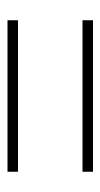

<svg xmlns="http://www.w3.org/2000/svg" viewBox="102 -586 268 512"><g transform="rotate(-90 236.0 -330.0)"><path d="M34 -416V-444H438V-416ZM34 -216V-244H438V-216Z"/></g></svg>

Font: Source Sans 3 VF
Style: Regular
Weight: 200
Designer: Paul D. Hunt
Foundry: Adobe
Version: Version 3.046;hotconv 1.0.118;makeotfexe 2.5.65603